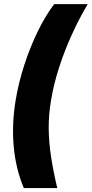

<svg xmlns="http://www.w3.org/2000/svg" viewBox="-20 -785 453 948"><path d="M57.1 -289.1Q71.3 -376 100.1 -464.6Q128.9 -553.2 167.2 -631.6Q205.6 -710 247.6 -764.6H413.1Q372.6 -696.8 336.2 -617.4Q299.8 -538.1 272.5 -454.1Q245.1 -370.1 231.9 -289.1Q219.7 -217.8 220.5 -149.9Q221.2 -82 232.2 -10.5Q243.2 61 262.7 143.6H97.7Q58.1 50.3 47.9 -60.1Q37.6 -170.4 57.1 -289.1Z"/></svg>

Font: Inter Display Extra Bold
Style: Italic
Weight: 800
Italic angle: -9.39999°
Designer: Rasmus Andersson
Foundry: rsms
Version: Version 4.000;git-4fc901f